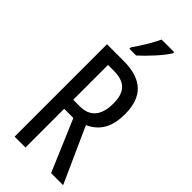

<svg xmlns="http://www.w3.org/2000/svg" viewBox="-294 -996 1049 1049"><g transform="rotate(45 230.5 -471.5)"><path d="M363 -934V-943H266C245 -898 215 -848 177 -794V-783H229C270 -819 338 -892 363 -934ZM199 -714H73V0H157V-299H228L355 0H448L304 -320C381 -355 413 -419 413 -513C413 -647 346 -714 199 -714ZM200 -638C287 -638 327 -600 327 -509C327 -416 285 -369 209 -369H157V-638Z"/></g></svg>

Font: Noto Sans Arabic ExtCond
Style: Regular
Weight: 400
Width: 2
Designer: Monotype Design Team, Nadine Chahine, Nizar Qandah and Khaled Hosny
Foundry: Monotype Imaging Inc.
Version: Version 2.012